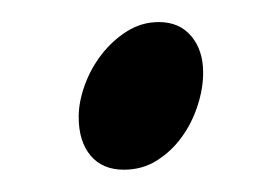

<svg xmlns="http://www.w3.org/2000/svg" viewBox="-20 -397 240 174"><path d="M164.1 -331.1Q164.1 -316.4 158.9 -300.8Q153.8 -285.2 144.5 -272.5Q135.3 -259.8 122.1 -251.5Q108.9 -243.2 92.3 -243.2Q72.8 -243.2 62 -256.1Q51.3 -269 51.3 -291Q51.3 -304.7 56.9 -320.1Q62.5 -335.4 72.3 -347.9Q82 -360.4 95.2 -368.7Q108.4 -377 124 -377Q142.6 -377 153.3 -364.3Q164.1 -351.6 164.1 -331.1Z"/></svg>

Font: Gentium Plus Viet
Style: Italic
Weight: 400
Italic angle: -8°
Designer: J. Victor Gaultney, Annie Olsen, Iska Routamaa, Becca Hirsbrunner
Foundry: SIL International
Version: Version 5.000